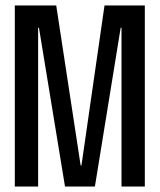

<svg xmlns="http://www.w3.org/2000/svg" viewBox="-20 -680 582 700"><path d="M34 0V-660H185L274 -77H277L361 -660H508V0H423V-579H420L326 0H217L122 -579H119V0Z"/></svg>

Font: Bricolage Grotesque 96pt Condensed
Style: Regular
Weight: 400
Width: 3
Designer: Mathieu Triay
Foundry: Atelier Triay
Version: Version 1.001; ttfautohint (v1.8.4.7-5d5b);gftools[0.9.33.de